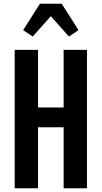

<svg xmlns="http://www.w3.org/2000/svg" viewBox="-20 -1000 540 1020"><path d="M58 0V-735H182V-429H318V-735H442V0H318V-324H182V0ZM346 -806 250 -914 154 -806 103 -840 192 -980H308L397 -840Q384 -831 371.5 -822.5Q359 -814 346 -806Z"/></svg>

Font: Iosevka Curly Extrabold
Style: Regular
Weight: 800
Monospace: yes
Designer: Belleve Invis
Foundry: Belleve Invis
Version: Version 22.1.2; ttfautohint (v1.8.4)